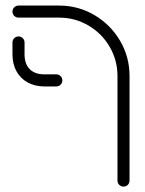

<svg xmlns="http://www.w3.org/2000/svg" viewBox="-20 -539 534 707"><path d="M412.6 125.9V-259.3Q412.6 -317.4 383.7 -366.9Q354.8 -416.3 305.4 -445.2Q255.9 -474.1 197.8 -474.1H48.1Q38.9 -474.1 32.4 -480.6Q25.9 -487 25.9 -496.3Q25.9 -505.6 32.4 -512Q38.9 -518.5 48.1 -518.5H197.8Q268.1 -518.5 327.6 -483.5Q387 -448.5 422 -389.1Q457 -329.6 457 -259.3V125.9Q457 135.2 450.6 141.7Q444.1 148.1 434.8 148.1Q425.6 148.1 419.1 141.7Q412.6 135.2 412.6 125.9ZM25.9 -338.9V-382.6Q25.9 -391.9 32.4 -398.3Q38.9 -404.8 48.1 -404.8Q57.4 -404.8 63.9 -398.3Q70.4 -391.9 70.4 -382.6V-338.9Q70.4 -303.7 89.4 -284.4Q108.5 -265.2 143.7 -265.2H187.4Q196.7 -265.2 203.1 -258.7Q209.6 -252.2 209.6 -243Q209.6 -233.7 203.1 -227.2Q196.7 -220.7 187.4 -220.7H143.7Q108.5 -220.7 81.9 -235.4Q55.2 -250 40.6 -276.7Q25.9 -303.3 25.9 -338.9Z"/></svg>

Font: 26F Galaxy Hebrew
Style: Regular
Weight: 400
Designer: C₂₉H₂₅N₃O₅
Version: Version 1.000